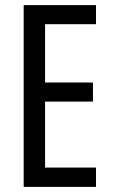

<svg xmlns="http://www.w3.org/2000/svg" viewBox="-20 -734 442 754"><path d="M357 0H73V-714H357V-639H157V-410H345V-335H157V-76H357Z"/></svg>

Font: Noto Sans ExtraCondensed
Style: Regular
Weight: 400
Width: 2
Designer: Monotype Design Team
Foundry: Monotype Imaging Inc.
Version: Version 2.013; ttfautohint (v1.8.4.7-5d5b)